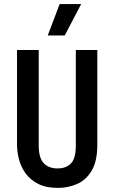

<svg xmlns="http://www.w3.org/2000/svg" viewBox="-20 -904 558 937"><path d="M262 13Q204 13 165.5 -7Q127 -27 104.5 -58.5Q82 -90 72.5 -127Q63 -164 63 -199V-660H169V-194Q169 -133 193.5 -107.5Q218 -82 261 -82Q302 -82 326 -106Q350 -130 350 -194V-660H455V-199Q455 -118 428 -72Q401 -26 357 -6.5Q313 13 262 13ZM296 -731H213L271 -884H376Z"/></svg>

Font: Bricolage Grotesque 10pt Condensed Medium
Style: Regular
Weight: 500
Width: 3
Designer: Mathieu Triay
Foundry: Atelier Triay
Version: Version 1.000; ttfautohint (v1.8.4.7-5d5b);gftools[0.9.32]